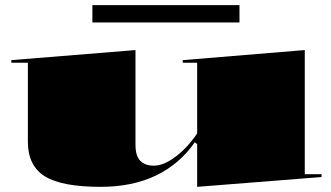

<svg xmlns="http://www.w3.org/2000/svg" viewBox="-20 -709 1284 744"><path d="M370 15Q219 15 153.5 -26Q88 -67 88 -160V-466H24V-476L505 -515V-148Q505 -105 523.5 -86Q542 -67 576 -67Q603 -67 632.5 -83.5Q662 -100 691 -128Q720 -156 744 -192V-466H688V-476L1161 -515V-34H1226V-23L744 15V-150L735 -158Q676 -73 584.5 -29Q493 15 370 15ZM338 -622V-689H908V-622Z"/></svg>

Font: Kalnia Expanded SemiBold
Style: Regular
Weight: 600
Width: 7
Designer: Frida Medrano
Foundry: Frida Medrano
Version: Version 1.105